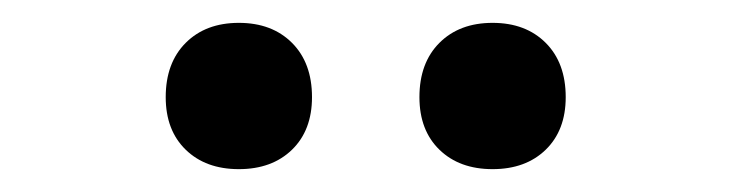

<svg xmlns="http://www.w3.org/2000/svg" viewBox="-20 -797 640 168"><path d="M411 -649Q382 -649 364.5 -666Q347 -683 347 -712Q347 -742 364.5 -759.5Q382 -777 411 -777Q440 -777 457.5 -759.5Q475 -742 475 -712Q475 -683 457.5 -666Q440 -649 411 -649ZM189 -649Q160 -649 142.5 -666Q125 -683 125 -712Q125 -742 142.5 -759.5Q160 -777 189 -777Q218 -777 235.5 -759.5Q253 -742 253 -712Q253 -683 235.5 -666Q218 -649 189 -649Z"/></svg>

Font: Atlassian Mono
Style: Regular
Weight: 400
Monospace: yes
Designer: Philipp Nurullin, Konstantin Bulenkov
Foundry: Modifications by Atlassian Pty Ltd, manufactured by JetBrains
Version: Version 2.304